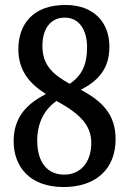

<svg xmlns="http://www.w3.org/2000/svg" viewBox="-20 -744 520 774"><path d="M236 10C366 10 446 -62 446 -183C446 -281 394 -335 306 -382C376 -419 421 -466 421 -556C421 -654 358 -724 244 -724C110 -724 54 -643 54 -546C54 -459 99 -407 165 -365C92 -327 35 -275 35 -175C35 -72 100 10 236 10ZM261 -406C191 -445 151 -483 151 -559C151 -627 183 -673 241 -673C304 -673 331 -616 331 -555C331 -485 312 -441 261 -406ZM239 -40C170 -40 130 -91 130 -177C130 -250 160 -304 208 -337C307 -283 348 -236 348 -168C348 -89 304 -40 239 -40Z"/></svg>

Font: Noto Serif Thai Condensed Medium
Style: Regular
Weight: 500
Width: 3
Designer: Monotype Design Team
Foundry: Monotype Imaging Inc.
Version: Version 2.002